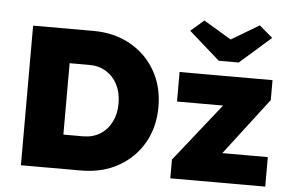

<svg xmlns="http://www.w3.org/2000/svg" viewBox="-54 -879 1470 959"><g transform="rotate(5 681.0 -400.0)"><path d="M83 0V-700H385Q490 -700 570.5 -655Q651 -610 696.5 -531Q742 -452 742 -350Q742 -248 696.5 -169Q651 -90 570.5 -45Q490 0 385 0ZM380 -529H281V-171H380Q428 -171 464.5 -193.5Q501 -216 521.5 -256.5Q542 -297 542 -350Q542 -403 521.5 -443.5Q501 -484 464.5 -506.5Q428 -529 380 -529ZM832 0V-94L1063 -385H832V-533H1298V-433L1080 -148H1308V0ZM1022 -606 867 -743 933 -800 1072 -717 1211 -800 1278 -743 1122 -606Z"/></g></svg>

Font: Lexend Deca ExtraBold
Style: Regular
Weight: 800
Designer: Bonnie Shaver-Troup, Thomas Jockin
Foundry: Lexend
Version: Version 1.008; ttfautohint (v1.8.4.7-5d5b)